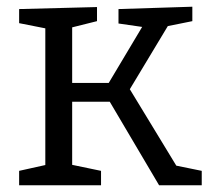

<svg xmlns="http://www.w3.org/2000/svg" viewBox="-20 -552 627 572"><path d="M37 0V-43L127 -63L115 -46V-483L128 -465L37 -483V-525L269 -531V-489L185 -468L195 -483V-287L180 -305H322L295 -290L409 -481L416 -470L333 -482V-525L553 -532V-489L464 -471L487 -486L357 -270L362 -294L511 -49L498 -60L581 -43V0H454L304 -254L320 -249H180L195 -255V-46L185 -63L281 -43V0Z"/></svg>

Font: Pack4
Style: Regular
Weight: 400
Version: Version 2.002